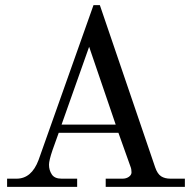

<svg xmlns="http://www.w3.org/2000/svg" viewBox="-20 -732 752 752"><path d="M329.1 -548.8 221.2 -244.1H433.1ZM371.1 -711.9 587.9 -76.2Q596.7 -50.8 611.1 -41.5Q625.5 -32.2 647.9 -32.2H704.1V0H394V-32.2H460Q474.6 -32.2 484.9 -39.6Q495.1 -46.9 495.1 -57.1Q495.1 -69.8 491.2 -79.1L443.8 -211.9H210L186 -145Q171.9 -103.5 171.9 -86.9Q171.9 -65.4 182.9 -48.8Q193.8 -32.2 221.2 -32.2H282.2V0H7.8V-32.2H44.9Q103.5 -32.2 130.9 -105L346.2 -711.9Z"/></svg>

Font: Flanker Steampunk
Style: Regular
Weight: 400
Designer: Alexey Kryukov, Leonardo Di Lena
Foundry: Alexey Kryukov, Leonardo Di Lena
Version: 1.210